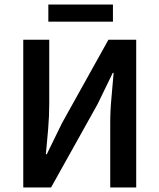

<svg xmlns="http://www.w3.org/2000/svg" viewBox="-20 -830 706 850"><path d="M83 0V-654H198V-370Q198 -315 193 -256.5Q188 -198 183 -147H187L255 -286L460 -654H583V0H468V-286Q468 -341 473.5 -398Q479 -455 483 -507H479L412 -369L206 0ZM194 -734V-810H480V-734Z"/></svg>

Font: TT Toshiba Sans Medium
Style: Regular
Weight: 500
Designer: Paul D. Hunt
Foundry: Toshiba Corporation
Version: Version 2.020;PS 2.000;hotconv 1.0.86;makeotf.lib2.5.63406